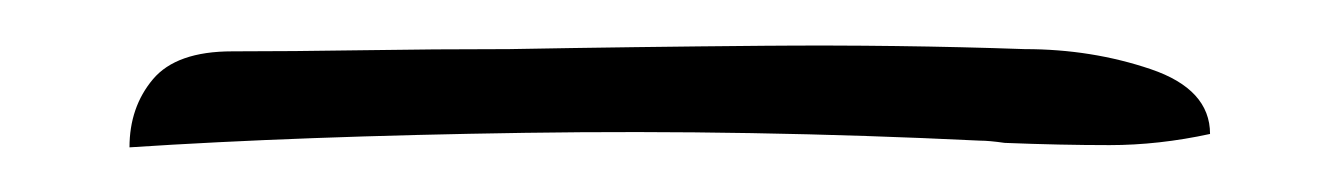

<svg xmlns="http://www.w3.org/2000/svg" viewBox="-20 35 590 86"><path d="M38 101Q38 83 48.5 70.5Q59 58 84 58Q111 58 142.5 57.5Q174 57 208 57Q263 56 322.5 55.5Q382 55 439 57Q469 57 495.5 66Q522 75 522 95Q499 100 477 100Q455 100 430 99Q423 98 419 98Q316 93 215 94.5Q114 96 38 101Z"/></svg>

Font: Yuji Hentaigana Akebono
Style: Regular
Weight: 400
Designer: Kataoka Yuji
Foundry: Kinuta Font Factory
Version: Version 3.002